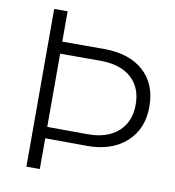

<svg xmlns="http://www.w3.org/2000/svg" viewBox="-82 -802 795 874"><g transform="rotate(10 316.0 -364.5)"><path d="M98.1 0V-729H160.2V-588.9H354Q469.2 -588.9 535.6 -530Q602.1 -471.2 602.1 -365.2Q602.1 -262.7 534.7 -201.7Q467.3 -140.6 353 -141.1L160.2 -142.1V0ZM160.2 -194.8 346.2 -193.8Q436.5 -193.4 487.8 -238.8Q539.1 -284.2 539.1 -363.8Q539.1 -444.3 488.3 -488.8Q437.5 -533.2 346.2 -533.2H160.2Z"/></g></svg>

Font: Lumene Sans Light
Style: Regular
Weight: 300
Designer: Deni Anggara
Version: Version 1.003;Glyphs 3.1.2 (3151)